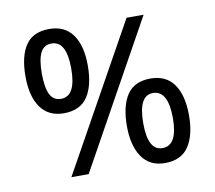

<svg xmlns="http://www.w3.org/2000/svg" viewBox="-73 -716 905 810"><g transform="rotate(-10 379.5 -311.0)"><path d="M187 -271Q122 -271 88 -318.5Q54 -366 54 -452Q54 -538 85.5 -585Q117 -632 187 -632Q253 -632 287 -585Q321 -538 321 -452Q321 -366 289 -318.5Q257 -271 187 -271ZM517 -622H590L245 0H171ZM186 -333Q250 -333 250 -452Q250 -570 186 -570Q153 -570 138.5 -540.5Q124 -511 124 -452Q124 -393 138.5 -363Q153 -333 186 -333ZM571 10Q506 10 472.5 -38.5Q439 -87 439 -171Q439 -257 470.5 -304.5Q502 -352 571 -352Q638 -352 671.5 -304.5Q705 -257 705 -171Q705 -87 673 -38.5Q641 10 571 10ZM571 -54Q636 -54 636 -171Q636 -290 571 -290Q509 -290 509 -171Q509 -54 571 -54Z"/></g></svg>

Font: Noto Sans Bengali SemiCondensed
Style: Regular
Weight: 400
Width: 4
Designer: Jelle Bosma - Monotype Design Team
Foundry: Monotype Imaging Inc.
Version: Version 2.003